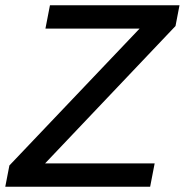

<svg xmlns="http://www.w3.org/2000/svg" viewBox="-41 -708 701 728"><path d="M545.4 -88.4 528.3 0H-21L-5.4 -80.6L488.3 -599.6H131.3L148.4 -688H639.6L624.5 -609.4L129.9 -88.4Z"/></svg>

Font: Arimo Medium
Style: Italic
Weight: 500
Italic angle: -12°
Designer: Steve Matteson
Foundry: Monotype Imaging Inc.
Version: Version 1.33